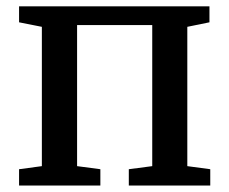

<svg xmlns="http://www.w3.org/2000/svg" viewBox="-20 -574 710 594"><path d="M39 0V-50.5L109.5 -60V-491L39 -505V-554.5H628V-505L559.5 -491V-60L630.5 -50.5V0H378.5V-50.5L451 -60V-496.5H218.5V-60L290.5 -50.5V0Z"/></svg>

Font: Merriweather 20pt Medium
Style: Regular
Weight: 500
Version: Version 2.100